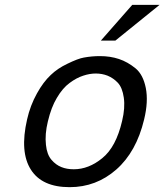

<svg xmlns="http://www.w3.org/2000/svg" viewBox="-20 -764 680 794"><path d="M527 -744H640L457 -596H397ZM285 -64Q347 -64 403 -110Q460 -156 485 -264Q498 -318 492 -360Q486 -402 467 -422Q449 -441 425 -451Q402 -460 376 -460Q351 -460 324 -451Q296 -442 268 -421Q239 -400 215 -359Q192 -321 178 -262Q165 -209 170 -165Q174 -125 193 -103Q211 -82 234 -73Q256 -64 285 -64ZM92 -270Q105 -328 133 -378Q159 -425 190 -454Q218 -481 258 -500Q303 -522 327 -526Q360 -532 393 -532Q436 -532 472 -520Q508 -508 541 -481Q572 -455 583 -400Q594 -344 576 -270Q544 -136 461 -63Q378 10 268 10Q154 10 108 -62Q61 -135 92 -270Z"/></svg>

Font: Miedinger
Style: Italic
Weight: 400
Italic angle: -13°
Version: Version 001.000